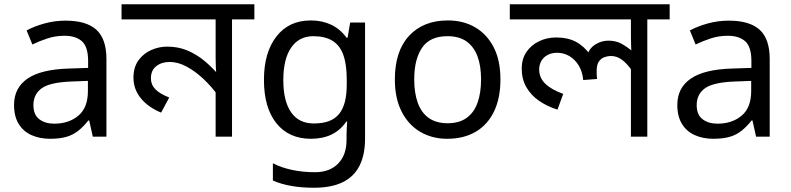

<svg xmlns="http://www.w3.org/2000/svg" viewBox="-20 -642 3717 902"><path d="M288 -545Q386 -545 433 -502Q480 -459 480 -365V0H416L399 -76H395Q372 -47 347.5 -27.5Q323 -8 291.5 1Q260 10 215 10Q167 10 128.5 -7Q90 -24 68 -59.5Q46 -95 46 -149Q46 -229 109 -272.5Q172 -316 303 -320L394 -323V-355Q394 -422 365 -448Q336 -474 283 -474Q241 -474 203 -461.5Q165 -449 132 -433L105 -499Q140 -518 188 -531.5Q236 -545 288 -545ZM314 -259Q214 -255 175.5 -227Q137 -199 137 -148Q137 -103 164.5 -82Q192 -61 235 -61Q303 -61 348 -98.5Q393 -136 393 -214V-262Z M1175 -622V-551H1070V0H993V-243L1009 -187Q976 -233 937 -270Q898 -307 857 -329Q816 -351 777 -351Q740 -351 714.5 -331.5Q689 -312 689 -274Q689 -244 710 -222.5Q731 -201 775 -184L737 -113Q676 -138 641.5 -180.5Q607 -223 607 -277Q607 -326 630.5 -358.5Q654 -391 690.5 -407Q727 -423 765 -423Q817 -423 860 -405Q903 -387 940.5 -356Q978 -325 1012 -284L998 -280Q995 -303 994 -325.5Q993 -348 993 -371V-551H551V-622Z M1440 -546Q1493 -546 1535.5 -526Q1578 -506 1608 -465H1613L1625 -536H1695V9Q1695 85 1669 136.5Q1643 188 1590 214Q1537 240 1455 240Q1397 240 1348.5 231.5Q1300 223 1262 206V125Q1300 145 1351 156Q1402 167 1460 167Q1529 167 1568.5 126.5Q1608 86 1608 16V-5Q1608 -17 1609 -39.5Q1610 -62 1611 -71H1607Q1579 -30 1537.5 -10Q1496 10 1441 10Q1337 10 1278.5 -63Q1220 -136 1220 -267Q1220 -395 1278.5 -470.5Q1337 -546 1440 -546ZM1452 -472Q1385 -472 1348 -418.5Q1311 -365 1311 -266Q1311 -167 1347.5 -114.5Q1384 -62 1454 -62Q1495 -62 1524 -72.5Q1553 -83 1572 -105.5Q1591 -128 1600 -163Q1609 -198 1609 -246V-267Q1609 -340 1592.5 -385Q1576 -430 1541 -451Q1506 -472 1452 -472Z M2331 -269Q2331 -180 2300.5 -117.5Q2270 -55 2214 -22.5Q2158 10 2081 10Q2010 10 1954.5 -22.5Q1899 -55 1867 -117.5Q1835 -180 1835 -269Q1835 -402 1902 -474Q1969 -546 2084 -546Q2157 -546 2212.5 -513.5Q2268 -481 2299.5 -419.5Q2331 -358 2331 -269ZM1926 -269Q1926 -206 1942.5 -159.5Q1959 -113 1994 -88Q2029 -63 2083 -63Q2137 -63 2172 -88Q2207 -113 2223.5 -159.5Q2240 -206 2240 -269Q2240 -333 2223 -378Q2206 -423 2171.5 -447.5Q2137 -472 2082 -472Q2000 -472 1963 -418Q1926 -364 1926 -269Z M3126 -622V-551H3021V0H2944V-335L2950 -309Q2928 -341 2903.5 -360Q2879 -379 2850 -379Q2835 -379 2819.5 -373.5Q2804 -368 2793.5 -353Q2783 -338 2783 -307Q2783 -296 2783.5 -287.5Q2784 -279 2785 -271L2720 -266Q2716 -307 2698 -335.5Q2680 -364 2654 -379Q2628 -394 2598 -394Q2571 -394 2552 -383.5Q2533 -373 2523 -355.5Q2513 -338 2513 -316Q2513 -276 2542.5 -248Q2572 -220 2626 -201L2599 -127Q2551 -142 2513 -168Q2475 -194 2453 -232Q2431 -270 2431 -320Q2431 -365 2453 -397.5Q2475 -430 2512 -448Q2549 -466 2593 -466Q2646 -466 2684 -446.5Q2722 -427 2754 -384L2739 -383Q2749 -416 2777.5 -433.5Q2806 -451 2837 -451Q2873 -451 2899 -437Q2925 -423 2956 -397L2947 -382Q2946 -403 2945 -424Q2944 -445 2944 -467V-551H2375V-622Z M3404 -545Q3502 -545 3549 -502Q3596 -459 3596 -365V0H3532L3515 -76H3511Q3488 -47 3463.5 -27.5Q3439 -8 3407.5 1Q3376 10 3331 10Q3283 10 3244.5 -7Q3206 -24 3184 -59.5Q3162 -95 3162 -149Q3162 -229 3225 -272.5Q3288 -316 3419 -320L3510 -323V-355Q3510 -422 3481 -448Q3452 -474 3399 -474Q3357 -474 3319 -461.5Q3281 -449 3248 -433L3221 -499Q3256 -518 3304 -531.5Q3352 -545 3404 -545ZM3430 -259Q3330 -255 3291.5 -227Q3253 -199 3253 -148Q3253 -103 3280.5 -82Q3308 -61 3351 -61Q3419 -61 3464 -98.5Q3509 -136 3509 -214V-262Z"/></svg>

Font: bangla15
Style: Regular
Weight: 400
Designer: Jelle Bosma - Monotype Design Team
Foundry: Monotype Imaging Inc.
Version: Version 2.006